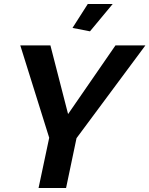

<svg xmlns="http://www.w3.org/2000/svg" viewBox="-20 -936 744 956"><path d="M225 -250 81 -710H231L319 -368L555 -710H704L361 -248L309 0H172ZM428 -780 341 -797 417 -916H541Z"/></svg>

Font: Raleway
Style: Bold Italic
Weight: 700
Italic angle: -12°
Designer: Matt McInerney, Pablo Impallari, Rodrigo Fuenzalida
Foundry: Matt McInerney, Pablo Impallari, Rodrigo Fuenzalida
Version: Version 4.101;RELEASE